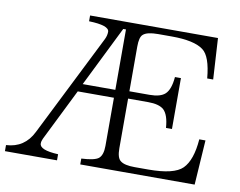

<svg xmlns="http://www.w3.org/2000/svg" viewBox="-80 -818 1141 911"><g transform="rotate(10 490.5 -362.0)"><path d="M283.2 -713.9H899.4L911.1 -516.1H882.3Q873 -621.6 834.5 -649.9Q790.5 -683.1 682.1 -683.1H616.2Q563 -683.1 544.4 -666Q529.3 -652.8 529.3 -607.9V-392.1H626.5Q678.7 -392.1 701.2 -413.1Q725.6 -436 730.5 -496.1H759.3V-251H730.5Q726.1 -314 701.2 -336.9Q678.2 -356.9 626.5 -356.9H529.3V-117.2Q529.3 -70.3 548.3 -57.1Q567.9 -42 616.2 -42H682.1Q806.2 -42 846.2 -82Q887.7 -123.5 895.5 -225.1H925.3L911.1 -9.8H359.9V-38.1Q422.9 -41 442.4 -56.2Q462.4 -72.8 462.4 -117.2V-349.1H288.1L164.1 -99.1Q158.2 -86.9 158.2 -75.2Q158.2 -43.5 248 -39.1V-9.8H-2.9V-39.1Q85.9 -43.5 126 -125L372.1 -616.2Q380.9 -634.3 380.9 -652.3Q380.9 -683.1 283.2 -686ZM449.2 -678.2 305.2 -387.2H462.4V-678.2Z"/></g></svg>

Font: I.Ming
Style: Regular
Weight: 400
Designer: Ichiten Fonts Project
Version: Version 5.10 Mar 24, 2018